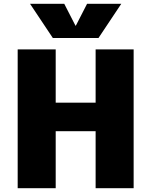

<svg xmlns="http://www.w3.org/2000/svg" viewBox="-20 -990 796 1010"><path d="M379 -855 438 -970H618L498 -790H258L138 -970H318L377 -855ZM483 -300H273V0H73V-730H273V-450H483V-730H683V0H483Z"/></svg>

Font: M PLUS 1p Black
Style: Regular
Weight: 900
Version: Version 1.061